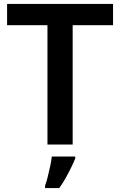

<svg xmlns="http://www.w3.org/2000/svg" viewBox="-20 -734 610 975"><path d="M349 0H221V-606H16V-714H554V-606H349ZM362 71Q354 91 341.5 116.5Q329 142 314 169Q299 196 281 221H209V208Q216 190 222.5 163.5Q229 137 235 109.5Q241 82 243 61H362Z"/></svg>

Font: Noto Sans Devanagari SemiBold
Style: Regular
Weight: 600
Version: Version 2.003